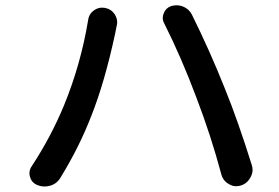

<svg xmlns="http://www.w3.org/2000/svg" viewBox="-20 -715 1040 716"><path d="M218.8 -322.3Q281.2 -474.6 308.6 -639.6Q311.5 -663.1 331.1 -676.8Q344.7 -686.5 361.3 -686.5Q367.2 -686.5 372.1 -685.5Q395.5 -680.7 408.2 -661.1Q417 -646.5 417 -631.8Q417 -625 415 -618.2Q411.1 -600.6 409.2 -588.9Q370.1 -407.2 320.3 -282.2Q275.4 -166 205.1 -51.8Q191.4 -29.3 167 -22.5Q156.2 -19.5 146.5 -19.5Q131.8 -19.5 118.2 -25.4Q97.7 -34.2 91.8 -55.7Q89.8 -62.5 89.8 -69.3Q89.8 -83 98.6 -95.7Q169.9 -204.1 218.8 -322.3ZM711.9 -352.5Q656.2 -501 592.8 -627Q586.9 -637.7 586.9 -648.4Q586.9 -657.2 590.8 -666Q598.6 -685.5 618.2 -692.4Q628.9 -695.3 638.7 -695.3Q650.4 -695.3 663.1 -690.4Q684.6 -681.6 695.3 -661.1Q761.7 -527.3 817.4 -387.7Q867.2 -265.6 918.9 -99.6Q921.9 -90.8 921.9 -81.1Q921.9 -67.4 914.1 -53.7Q902.3 -31.2 878.9 -23.4Q869.1 -20.5 860.4 -20.5Q846.7 -20.5 834 -28.3Q812.5 -40 805.7 -63.5Q766.6 -210 711.9 -352.5Z"/></svg>

Font: Gen Jyuu GothicX Medium
Style: Regular
Weight: 500
Designer: Ryoko NISHIZUKA (kana &amp; ideographs); Paul D. Hunt (Latin, Greek &amp; Cyrillic); Wenlong ZHANG (bopomofo); Sandoll C
Version: Version 1.058.20140828